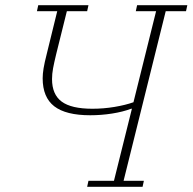

<svg xmlns="http://www.w3.org/2000/svg" viewBox="-20 -718 740 738"><path d="M320 -23H418L487 -300H484Q452 -288 410.5 -281.5Q369 -275 327 -275Q233 -275 188.5 -309.5Q144 -344 144 -417Q144 -434 147.5 -455.5Q151 -477 160 -512L200 -675H122L127 -698H320L315 -675H237L196 -510Q188 -477 184 -455.5Q180 -434 180 -414Q180 -355 217 -327.5Q254 -300 335 -300Q378 -300 420 -307Q462 -314 493 -325L580 -675H502L507 -698H700L695 -675H617L455 -23H533L528 0H315Z"/></svg>

Font: IBM Plex Serif ExtraLight
Style: Italic
Weight: 200
Italic angle: -14°
Designer: Mike Abbink, Paul van der Laan, Pieter van Rosmalen
Foundry: Bold Monday
Version: Version 2.5